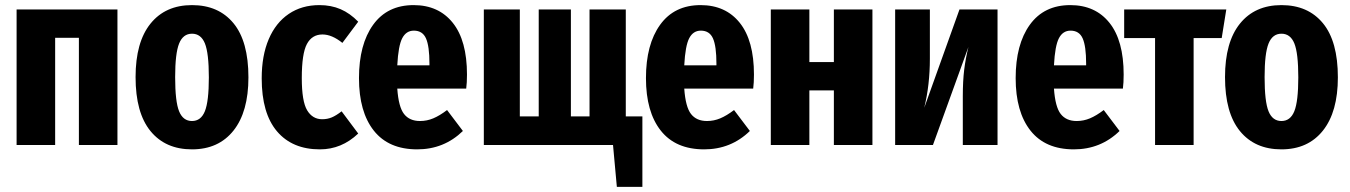

<svg xmlns="http://www.w3.org/2000/svg" viewBox="-20 -568 5286 752"><path d="M289 0V-420H196V0H45V-531H440V0Z M953 -265Q953 -130 894.5 -56.5Q836 17 732 17Q628 17 569.5 -54.5Q511 -126 511 -266Q511 -403 569.5 -475.5Q628 -548 732 -548Q836 -548 894.5 -477Q953 -406 953 -265ZM666 -266Q666 -170 681.5 -132Q697 -94 732 -94Q767 -94 782.5 -132.5Q798 -171 798 -265Q798 -360 782.5 -398Q767 -436 732 -436Q697 -436 681.5 -397.5Q666 -359 666 -266Z M1383 -483 1321 -400Q1280 -433 1243 -433Q1202 -433 1182 -395.5Q1162 -358 1162 -262Q1162 -171 1183 -136Q1204 -101 1242 -101Q1262 -101 1279 -108Q1296 -115 1318 -132L1383 -45Q1318 17 1233 17Q1125 17 1065 -53.5Q1005 -124 1005 -261Q1005 -350 1032.5 -414.5Q1060 -479 1111 -513.5Q1162 -548 1231 -548Q1277 -548 1314 -532Q1351 -516 1383 -483Z M1806 -221H1536Q1541 -149 1562.5 -121.5Q1584 -94 1625 -94Q1652 -94 1677 -104.5Q1702 -115 1731 -137L1793 -55Q1719 17 1614 17Q1502 17 1444 -56.5Q1386 -130 1386 -262Q1386 -394 1441.5 -471Q1497 -548 1600 -548Q1698 -548 1753.5 -478.5Q1809 -409 1809 -276Q1809 -244 1806 -221ZM1662 -319Q1662 -387 1648.5 -417.5Q1635 -448 1601 -448Q1571 -448 1555.5 -418.5Q1540 -389 1536 -312H1662Z M2431 -112H2496V164H2396L2381 0H1875V-531H2016V-112H2090V-531H2216V-112H2289V-531H2431Z M2930 -221H2660Q2665 -149 2686.5 -121.5Q2708 -94 2749 -94Q2776 -94 2801 -104.5Q2826 -115 2855 -137L2917 -55Q2843 17 2738 17Q2626 17 2568 -56.5Q2510 -130 2510 -262Q2510 -394 2565.5 -471Q2621 -548 2724 -548Q2822 -548 2877.5 -478.5Q2933 -409 2933 -276Q2933 -244 2930 -221ZM2786 -319Q2786 -387 2772.5 -417.5Q2759 -448 2725 -448Q2695 -448 2679.5 -418.5Q2664 -389 2660 -312H2786Z M3246 0V-214H3150V0H2999V-531H3150V-325H3246V-531H3397V0Z M3887 0H3751V-191Q3751 -251 3756.5 -295.5Q3762 -340 3773 -384L3634 0H3486V-531H3622V-338Q3622 -236 3600 -146L3738 -531H3887Z M4378 -221H4108Q4113 -149 4134.5 -121.5Q4156 -94 4197 -94Q4224 -94 4249 -104.5Q4274 -115 4303 -137L4365 -55Q4291 17 4186 17Q4074 17 4016 -56.5Q3958 -130 3958 -262Q3958 -394 4013.5 -471Q4069 -548 4172 -548Q4270 -548 4325.5 -478.5Q4381 -409 4381 -276Q4381 -244 4378 -221ZM4234 -319Q4234 -387 4220.5 -417.5Q4207 -448 4173 -448Q4143 -448 4127.5 -418.5Q4112 -389 4108 -312H4234Z M4783 -531 4765 -419H4655V0H4504V-419H4383V-531Z M5220 -265Q5220 -130 5161.5 -56.5Q5103 17 4999 17Q4895 17 4836.5 -54.5Q4778 -126 4778 -266Q4778 -403 4836.5 -475.5Q4895 -548 4999 -548Q5103 -548 5161.5 -477Q5220 -406 5220 -265ZM4933 -266Q4933 -170 4948.5 -132Q4964 -94 4999 -94Q5034 -94 5049.5 -132.5Q5065 -171 5065 -265Q5065 -360 5049.5 -398Q5034 -436 4999 -436Q4964 -436 4948.5 -397.5Q4933 -359 4933 -266Z"/></svg>

Font: Fira Sans Extra Condensed
Style: Bold
Weight: 700
Width: 1
Designer: Carrois Corporate & Edenspiekermann AG
Foundry: Carrois Corporate GbR & Edenspiekermann AG
Version: Version 4.203